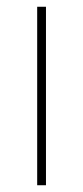

<svg xmlns="http://www.w3.org/2000/svg" viewBox="-20 -641 247 568"><path d="M116 -93V-621H90V-93Z"/></svg>

Font: Noto Sans Telugu UI Thin
Style: Regular
Weight: 100
Designer: Jelle Bosma - Monotype Design Team
Foundry: Monotype Imaging Inc.
Version: Version 2.005